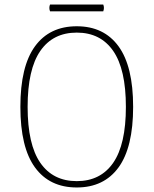

<svg xmlns="http://www.w3.org/2000/svg" viewBox="-20 -816 678 848"><path d="M70 -344Q70 -523 134.5 -611.5Q199 -700 319 -700Q439 -700 503.5 -611.5Q568 -523 568 -344Q568 -165 503.5 -76.5Q439 12 319 12Q199 12 134.5 -76.5Q70 -165 70 -344ZM536 -344Q536 -510 480 -591Q424 -672 319 -672Q214 -672 158 -591Q102 -510 102 -344Q102 -178 158 -97Q214 -16 319 -16Q424 -16 480 -97Q536 -178 536 -344ZM436 -796Q439 -789 439 -781Q439 -774 436 -766H201Q198 -774 198 -781Q198 -789 201 -796Z"/></svg>

Font: Arima Madurai Thin
Style: Regular
Weight: 250
Designer: Joana Correia and Natanael Gama
Foundry: NDISCOVER
Version: Version 1.020; ttfautohint (v1.5) -l 7 -r 28 -G 50 -x 13 -D 